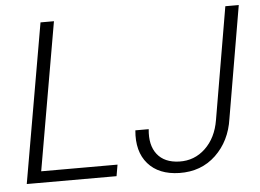

<svg xmlns="http://www.w3.org/2000/svg" viewBox="-51 -777 1157 854"><g transform="rotate(-5 527.5 -350.5)"><path d="M35.6 0ZM104.5 -50.8H445.3L436.5 0H35.6L159.2 -710.9H219.2ZM984.4 -710.9H1044.4L959 -211.4Q944.8 -112.3 879.4 -50Q814 12.2 716.3 10.3Q624.5 8.3 576.7 -46.6Q528.8 -101.6 537.6 -195.8H597.2Q589.8 -124.5 622.1 -83.5Q654.3 -42.5 720.2 -40.5Q788.1 -38.6 836.9 -85Q885.7 -131.3 898.9 -210.4Z"/></g></svg>

Font: Roboto Light
Style: Italic
Weight: 300
Italic angle: -12°
Designer: Google
Version: Version 2.134; 2016; ttfautohint (v1.6)